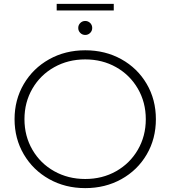

<svg xmlns="http://www.w3.org/2000/svg" viewBox="-20 -964 878 989"><path d="M233 -41.5C288.3 -10.5 350.3 5 419 5C487.7 5 549.7 -10.3 605 -41C660.3 -71.7 703.8 -114 735.5 -168C767.2 -222 783 -282.7 783 -350C783 -417.3 767.2 -478 735.5 -532C703.8 -586 660.3 -628.3 605 -659C549.7 -689.7 487.7 -705 419 -705C350.3 -705 288.3 -689.5 233 -658.5C177.7 -627.5 134.2 -585 102.5 -531C70.8 -477 55 -416.7 55 -350C55 -283.3 70.8 -223 102.5 -169C134.2 -115 177.7 -72.5 233 -41.5ZM578 -82C530.7 -55.3 477.7 -42 419 -42C360.3 -42 307.2 -55.3 259.5 -82C211.8 -108.7 174.3 -145.5 147 -192.5C119.7 -239.5 106 -292 106 -350C106 -408 119.7 -460.5 147 -507.5C174.3 -554.5 211.8 -591.3 259.5 -618C307.2 -644.7 360.3 -658 419 -658C477.7 -658 530.7 -644.7 578 -618C625.3 -591.3 662.7 -554.5 690 -507.5C717.3 -460.5 731 -408 731 -350C731 -292 717.3 -239.5 690 -192.5C662.7 -145.5 625.3 -108.7 578 -82ZM393.5 -794.5C400.5 -787.5 409 -784 419 -784C429 -784 437.5 -787.5 444.5 -794.5C451.5 -801.5 455 -810 455 -820C455 -830 451.5 -838.5 444.5 -845.5C437.5 -852.5 429 -856 419 -856C409 -856 400.5 -852.5 393.5 -845.5C386.5 -838.5 383 -830 383 -820C383 -810 386.5 -801.5 393.5 -794.5ZM272 -944V-910H566V-944Z"/></svg>

Font: Montserrat Custom ExtraLight
Style: Regular
Weight: 300
Designer: Julieta Ulanovsky
Foundry: Julieta Ulanovsky
Version: Version 7.200